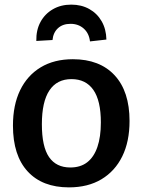

<svg xmlns="http://www.w3.org/2000/svg" viewBox="-20 -799 616 830"><path d="M295 -543Q411 -543 475.5 -473.5Q540 -404 540 -276Q540 -187 508.5 -123Q477 -59 418.5 -24Q360 11 278 11Q163 11 99.5 -58Q36 -127 36 -256Q36 -345 67 -409Q98 -473 156 -508Q214 -543 295 -543ZM289 -457Q226 -457 193.5 -408Q161 -359 161 -262Q161 -165 192 -120Q223 -75 284 -75Q328 -75 357 -97.5Q386 -120 401 -163.5Q416 -207 416 -270Q416 -364 383.5 -410.5Q351 -457 289 -457ZM288 -779Q332 -779 366 -760Q400 -741 419.5 -707Q439 -673 440 -628L369 -620Q365 -655 342 -675.5Q319 -696 285 -696Q251 -696 230.5 -677Q210 -658 207 -626L137 -622Q136 -669 155 -704Q174 -739 208.5 -759Q243 -779 288 -779Z"/></svg>

Font: Bitter Thin SemiBold
Style: Regular
Weight: 600
Version: Version 2.002